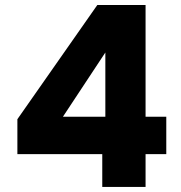

<svg xmlns="http://www.w3.org/2000/svg" viewBox="-20 -740 717 760"><path d="M384.8 0V-129.9H48.8V-268.1L365.2 -720.2H556.2V-277.8H638.2V-129.9H556.2V0ZM229 -277.8H397V-532.2Z"/></svg>

Font: SVN-Poppins
Style: Bold
Weight: 700
Designer: Ninad Kale (Devanagari), Jonny Pinhorn (Latin)
Foundry: Indian Type Foundry
Version: Version 3.200;PS 1.000;hotconv 16.6.54;makeotf.lib2.5.65590